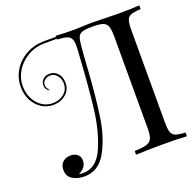

<svg xmlns="http://www.w3.org/2000/svg" viewBox="-155 -969 1278 1253"><g transform="rotate(-20 484.0 -342.5)"><path d="M940 -780Q894 -778 872.5 -770Q851 -762 843.5 -740Q836 -718 836 -670V-33Q836 16 843.5 37.5Q851 59 872.5 67Q894 75 940 77V103Q886 99 776 99Q655 99 587 103V77Q645 75 670.5 67Q696 59 706.5 37.5Q717 16 717 -33V-670Q717 -718 709 -740.5Q701 -763 679.5 -771.5Q658 -780 613 -780H596Q550 -780 530 -771.5Q510 -763 503 -742Q496 -721 492 -670Q488 -630 483 -545Q470 -342 450 -208Q430 -74 376.5 23.5Q323 121 224 121Q175 121 141 100Q107 79 107 34Q107 0 128 -19.5Q149 -39 183 -39Q211 -39 229.5 -24Q248 -9 248 17Q248 44 235.5 61.5Q223 79 193 95Q205 97 224 97Q315 97 363.5 -12.5Q412 -122 430 -271.5Q448 -421 463 -670Q464 -680 464 -698Q464 -731 455 -748Q446 -765 424 -771.5Q402 -778 359 -780V-806Q412 -802 491 -802Q510 -802 549 -804L604 -806L690 -804Q749 -802 787 -802Q886 -802 940 -806ZM562 -785H278Q212 -785 159 -755Q106 -725 75.5 -676Q45 -627 45 -571Q45 -523 64.5 -483.5Q84 -444 117.5 -421.5Q151 -399 192 -399Q238 -399 270.5 -425.5Q303 -452 303 -496Q303 -528 284 -551.5Q265 -575 237 -575Q214 -575 198 -561.5Q182 -548 182 -529Q182 -517 187.5 -506.5Q193 -496 200 -490L197 -486Q173 -500 173 -529Q173 -554 190.5 -570.5Q208 -587 237 -587Q270 -587 292.5 -562Q315 -537 315 -496Q315 -447 279 -417Q243 -387 192 -387Q148 -387 111.5 -410Q75 -433 53 -475Q31 -517 31 -571Q31 -633 63.5 -685.5Q96 -738 152.5 -768.5Q209 -799 278 -799H562Z"/></g></svg>

Font: Myanmar April Display
Style: Regular
Weight: 400
Designer: Khon Soe Zaw Thu
Foundry: Myanmar OS
Version: Version 2.50 April 12, 2019